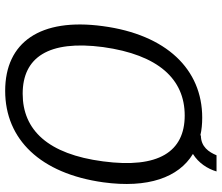

<svg xmlns="http://www.w3.org/2000/svg" viewBox="-76 -750 837 724"><g transform="rotate(90 342.0 -388.5)"><path d="M561 -698C595 -719 617 -753 627 -787H566C554 -758 534 -728 491 -728V-726C470 -731 448 -733 424 -733C242 -733 111 -598 79 -358C47 -122 140 10 323 10C506 10 635 -123 668 -360C691 -528 650 -644 561 -698ZM589 -359C562 -152 471 -56 334 -56C197 -56 131 -153 158 -359C187 -568 279 -667 416 -667C552 -667 617 -569 589 -359Z"/></g></svg>

Font: United Sans Light
Style: Italic
Weight: 300
Italic angle: -8°
Designer: Pablo Impallari, Rodrigo Fuenzalida (Modified by Dan O. Williams)
Version: Version 1.000;PS 001.000;hotconv 1.0.88;makeotf.lib2.5.64775